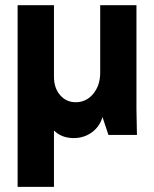

<svg xmlns="http://www.w3.org/2000/svg" viewBox="-20 -520 594 740"><path d="M47.9 200.2V-500H188V-224.1Q188 -180.7 211.7 -153.3Q235.4 -126 272 -126Q312.5 -126 339.4 -158.4Q366.2 -190.9 366.2 -240.2V-500H505.9V-100.1L507.8 0H397.9L375 -68.8Q363.8 -31.2 333.5 -9.5Q303.2 12.2 264.2 12.2Q217.3 12.2 188 -17.1V200.2Z"/></svg>

Font: Apfel Grotezk
Style: Bold
Weight: 700
Designer: Luigi Gorlero
Foundry: Collletttivo
Version: Version 2.000;FEAKit 1.0